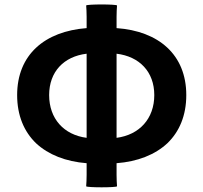

<svg xmlns="http://www.w3.org/2000/svg" viewBox="-20 -790 890 840"><path d="M138 -163C192 -113 268 -83 359 -76V-25C359 -7 358 13 357 25C359 31 490 31 492 25C491 13 490 -7 490 -25V-76C582 -83 658 -113 712 -163C765 -214 795 -285 795 -374C795 -551 674 -654 490 -667V-717C490 -734 491 -754 492 -766C490 -772 359 -772 357 -766C358 -754 359 -734 359 -717V-667C176 -653 55 -551 55 -374C55 -285 85 -214 138 -163ZM359 -279V-187C259 -200 195 -271 195 -374C195 -476 259 -543 359 -555V-371ZM490 -463V-555C590 -543 655 -476 655 -374C655 -271 590 -200 490 -187V-371Z"/></svg>

Font: GenSekiGothic2 TW B
Style: Regular
Weight: 700
Version: Version 2.100;PS 2.1;hotconv 16.6.51;makeotf.lib2.5.65220 DE